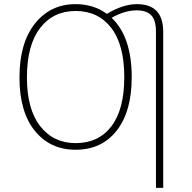

<svg xmlns="http://www.w3.org/2000/svg" viewBox="-20 -713 927 927"><path d="M641 -693Q768 -693 768 -560V194H733V-559Q733 -617 709.5 -640Q686 -663 640 -663Q582 -663 519 -627Q616 -535 616 -340Q616 -175 543.5 -82.5Q471 10 345 10Q222 10 148 -81.5Q74 -173 74 -339Q74 -505 148.5 -599Q223 -693 345 -693Q432 -693 496 -646Q574 -693 641 -693ZM580 -340Q580 -497 517 -578.5Q454 -660 345 -660Q237 -660 173.5 -577.5Q110 -495 110 -339Q110 -186 174 -104Q238 -22 345 -22Q456 -22 518 -103.5Q580 -185 580 -340Z"/></svg>

Font: Fira Sans UltraLight
Style: Regular
Weight: 200
Designer: Carrois Corporate & Edenspiekermann AG
Foundry: Carrois Corporate GbR & Edenspiekermann AG
Version: Version 4.106;PS 004.106;hotconv 1.0.70;makeotf.lib2.5.58329